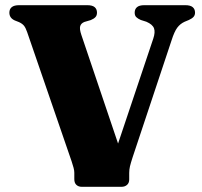

<svg xmlns="http://www.w3.org/2000/svg" viewBox="-20 -720 780 740"><path d="M499.1 -671.2Q499.1 -684.8 508 -692.4Q517 -700 535.9 -700H694.4Q713.6 -700 722.6 -692.5Q731.7 -684.9 731.7 -671.4Q731.7 -661.6 726.1 -655.2Q720.5 -648.7 708 -643L691.4 -636.1Q674.4 -628.3 663.1 -613.2Q651.9 -598.1 641.3 -564.8L490.8 -112.8Q483.9 -91.4 480.9 -78.9Q478 -66.5 478 -53.5V-28.2Q478 -14.8 469.6 -7.4Q461.2 0 448.3 0H295.3Q282.5 0 274.5 -7.4Q266.4 -14.8 266.4 -29.4V-54.3Q266.4 -62.7 263.5 -73.5Q260.6 -84.3 256.2 -97.6L84.7 -596.1Q78.8 -613.4 72.1 -621.3Q65.5 -629.1 53.4 -634.7L36.5 -641.4Q16.1 -650.8 16.1 -671.2Q16.1 -684.8 25.2 -692.4Q34.4 -700 53.4 -700H316.6Q336 -700 344.9 -692.4Q353.8 -684.8 353.8 -671.2Q353.8 -660.5 347.9 -654.1Q342.1 -647.6 329.8 -642.6L305.3 -635.4Q292.4 -630.3 289.1 -619.3Q285.9 -608.2 293.5 -585.7L455 -107.7L399.4 -60.6L570.7 -571.1Q579 -595.8 573.6 -610.8Q568.2 -625.8 544.2 -636.2L522.7 -643Q511.2 -648 505.1 -654.1Q499.1 -660.1 499.1 -671.2Z"/></svg>

Font: Fraunces
Style: Regular
Weight: 900
Version: Version 1.000;[b76b70a41]